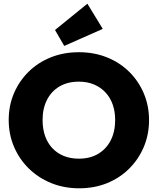

<svg xmlns="http://www.w3.org/2000/svg" viewBox="-20 -1004 852 1037"><path d="M408 13Q326 13 257 -15Q188 -43 136.5 -93Q85 -143 56 -210.5Q27 -278 27 -356Q27 -434 55.5 -500.5Q84 -567 135 -617Q186 -667 255 -694.5Q324 -722 406 -722Q488 -722 557 -694.5Q626 -667 677 -617Q728 -567 756.5 -500Q785 -433 785 -355Q785 -277 756.5 -210Q728 -143 677 -92.5Q626 -42 557.5 -14.5Q489 13 408 13ZM406 -147Q466 -147 510 -173Q554 -199 578 -246Q602 -293 602 -356Q602 -402 588.5 -440Q575 -478 549 -505.5Q523 -533 487 -548Q451 -563 406 -563Q346 -563 302 -537.5Q258 -512 234 -465Q210 -418 210 -356Q210 -308 223.5 -269.5Q237 -231 263 -203.5Q289 -176 325 -161.5Q361 -147 406 -147ZM327 -756 277 -842 452 -984 535 -848Z"/></svg>

Font: Outfit Thin ExtraBold
Style: Regular
Weight: 800
Version: Version 1.100;gftools[0.9.27]